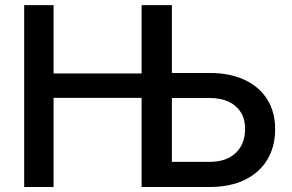

<svg xmlns="http://www.w3.org/2000/svg" viewBox="-20 -748 1166 768"><path d="M76.7 0V-727.5H194.3V-454.1H598.6V-356.4H194.3V0ZM628.9 -456.1H818.8Q899.4 -456.1 958 -428.7Q1016.6 -401.4 1048.6 -351.1Q1080.6 -300.8 1080.6 -231.4Q1080.6 -160.6 1048.8 -108.6Q1017.1 -56.6 958.5 -28.3Q899.9 0 818.8 0H546.4V-727.5H667.5V-100.6H818.8Q884.8 -100.6 922.6 -136Q960.4 -171.4 960.4 -232.9Q960.4 -271.5 943.4 -298.8Q926.3 -326.2 894.8 -341.1Q863.3 -356 818.8 -356H628.9Z"/></svg>

Font: Inter Cardless
Style: Medium
Weight: 500
Designer: Rasmus Andersson
Foundry: rsms
Version: Version 4.001;git-9221beed3